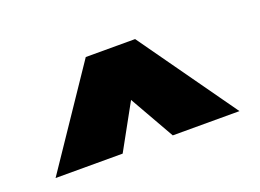

<svg xmlns="http://www.w3.org/2000/svg" viewBox="-53 -732 633 468"><g transform="rotate(-20 263.5 -498.0)"><path d="M25 -372 195 -624H323L502 -372H329L263 -488L199 -372Z"/></g></svg>

Font: Kanit
Style: Bold
Weight: 700
Designer: Katatrad Team
Foundry: CadsonDemak
Version: Version 2.000; ttfautohint (v1.8.3)